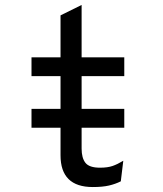

<svg xmlns="http://www.w3.org/2000/svg" viewBox="-20 -742 656 774"><path d="M309 -435V-303H481V-227H309V-143Q309 -105 324.5 -85.5Q340 -66 383 -66Q414 -66 434 -73Q454 -80 477 -94L467 -11Q445 0 419 6Q393 12 354 12Q224 12 224 -116V-227H107V-303H224V-435H107V-511H224V-680L309 -722V-511H481V-435Z"/></svg>

Font: Overpass Mono
Style: Regular
Weight: 400
Monospace: yes
Designer: Delve Withrington, Dave Bailey
Foundry: Delve Fonts
Version: Version 1.000;DELV;Overpass